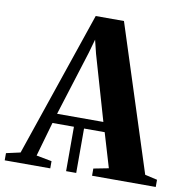

<svg xmlns="http://www.w3.org/2000/svg" viewBox="-122 -826 889 907"><g transform="rotate(10 322.0 -373.0)"><path d="M-40.5 0V-34.5L27 -49.5L264.5 -746H400L625 -48L684 -34.5V0H378.5V-34.5L450.5 -48.5L401.5 -213H302.5V0H254V-213H151L104 -48.5L178 -34.5V0ZM165 -259.5H387L297 -570.5L281 -635.5L262.5 -570Z"/></g></svg>

Font: Merriweather 96pt
Style: Bold
Weight: 700
Version: Version 2.100